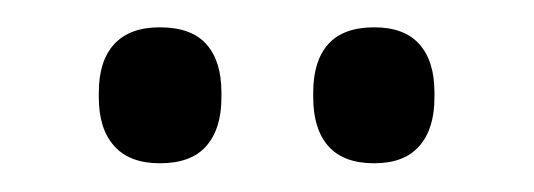

<svg xmlns="http://www.w3.org/2000/svg" viewBox="-20 -684 381 137"><path d="M94 -567.5Q72.5 -567.5 61.5 -579.8Q50.5 -592 50.5 -614.5V-618Q50.5 -640.5 61.5 -652.5Q72.5 -664.5 94 -664.5Q116.5 -664.5 127.2 -652.5Q138 -640.5 138 -618V-614.5Q138 -592 127.2 -579.8Q116.5 -567.5 94 -567.5ZM247 -567.5Q225 -567.5 214.2 -579.8Q203.5 -592 203.5 -614.5V-618Q203.5 -640.5 214.2 -652.5Q225 -664.5 247 -664.5Q268.5 -664.5 279.2 -652.5Q290 -640.5 290 -618V-614.5Q290 -592 279.2 -579.8Q268.5 -567.5 247 -567.5Z"/></svg>

Font: Anek Odia Medium
Style: Regular
Weight: 400
Version: Version 1.003